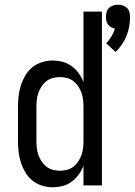

<svg xmlns="http://www.w3.org/2000/svg" viewBox="-20 -784 570 812"><path d="M469 -564 429 -601Q442 -614 451.5 -630Q461 -646 466 -663Q458 -665 450 -669Q442 -673 437 -680Q432 -687 430 -695.5Q428 -704 428 -713Q428 -723 431 -733.5Q434 -744 441.5 -751Q449 -758 459 -761Q469 -764 479 -764Q489 -764 499 -761Q509 -758 516.5 -751Q524 -744 527 -733.5Q530 -723 530 -713Q530 -692 526.5 -672Q523 -652 515 -632.5Q507 -613 495.5 -596Q484 -579 469 -564ZM203 8Q180 8 157.5 1Q135 -6 117 -20.5Q99 -35 87 -55.5Q75 -76 68 -98Q61 -120 58.5 -143.5Q56 -167 56 -190V-330Q56 -353 58.5 -376.5Q61 -400 68 -422Q75 -444 87 -464.5Q99 -485 117 -499.5Q135 -514 157.5 -521Q180 -528 203 -528Q224 -528 245 -522.5Q266 -517 283.5 -504Q301 -491 313.5 -473.5Q326 -456 333 -436V-735H411V0H333V-84Q326 -64 313.5 -46.5Q301 -29 283.5 -16Q266 -3 245 2.5Q224 8 203 8ZM233 -62Q249 -62 264 -66Q279 -70 291 -79.5Q303 -89 311.5 -102Q320 -115 325 -129.5Q330 -144 331.5 -159.5Q333 -175 333 -190V-330Q333 -345 331.5 -360.5Q330 -376 325 -390.5Q320 -405 311.5 -418Q303 -431 291 -440.5Q279 -450 264 -454Q249 -458 234 -458Q218 -458 203 -454Q188 -450 176 -440.5Q164 -431 155.5 -418Q147 -405 142 -390.5Q137 -376 135.5 -360.5Q134 -345 134 -330V-190Q134 -175 135.5 -159.5Q137 -144 142 -129.5Q147 -115 155.5 -102Q164 -89 176 -79.5Q188 -70 203 -66Q218 -62 233 -62Z"/></svg>

Font: Iosevka MaddieWtf
Style: Regular
Weight: 400
Monospace: yes
Designer: Belleve Invis
Foundry: Belleve Invis
Version: Version 31.3.0; ttfautohint (v1.8.3)